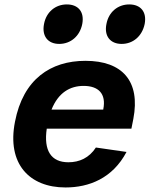

<svg xmlns="http://www.w3.org/2000/svg" viewBox="-20 -814 660 846"><path d="M46 -277.5C9.5 -91.5 110 12 268.5 12C372 12 476 -28 537.5 -144.5L402.5 -164C373 -118.5 330 -99 281.5 -99C204.5 -99 172 -151 186 -247H559L567.5 -290C599.5 -456.5 519 -546 356.5 -546C203 -546 82 -465 46 -277.5ZM241 -620.5C291.5 -620.5 332 -655 342.5 -708.5C352.5 -761.5 325 -794.5 274.5 -794.5C224.5 -794.5 184 -761.5 174 -708.5C163.5 -655 191 -620.5 241 -620.5ZM516 -620.5C566.5 -620.5 606.5 -655 617.5 -708.5C627.5 -761.5 600 -794.5 549.5 -794.5C499.5 -794.5 459 -761.5 449 -708.5C438 -655 466 -620.5 516 -620.5ZM207 -331C237 -406 288.5 -435.5 348.5 -435.5C413 -435.5 449 -402 435 -332V-331Z"/></svg>

Font: Monaspace Neon
Style: Bold Italic
Weight: 700
Italic angle: -11°
Designer: Riley Cran & the Lettermatic Team
Foundry: Lettermatic
Version: Version 1.200 (Monaspace Neon)